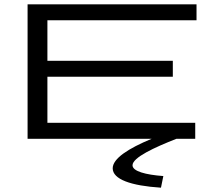

<svg xmlns="http://www.w3.org/2000/svg" viewBox="-20 -644 1040 891"><path d="M108 0H684C575 45 503 92 503 137C503 188 587 218 727 227L738 173C656 167 595 151 595 123C595 87 697 40 799 0H886V-74H200V-288H782V-362H200V-550H892V-624H108Z"/></svg>

Font: Inconsolata UltraExpanded
Style: Regular
Weight: 400
Width: 9
Monospace: yes
Designer: Raph Levien, Cyreal, Brenton Simpson
Foundry: Raph Levien, Cyreal, Google
Version: Version 3.100